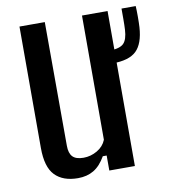

<svg xmlns="http://www.w3.org/2000/svg" viewBox="-72 -662 647 732"><g transform="rotate(-10 251.5 -296.0)"><path d="M172 8Q114 8 83 -24Q52 -56 52 -130V-600H150L151 -121Q151 -92 164 -78.5Q177 -65 206 -65Q234 -65 259 -79.5Q284 -94 294 -119V-600H393V0H294V-58H279Q259 -23 233 -7.5Q207 8 172 8ZM376 -400Q359 -400 346 -402V-451Q362 -449 376 -450Q415 -451 429.5 -466Q444 -481 446 -518Q447 -535 447 -560Q447 -585 447 -600H502Q503 -584 503 -559Q503 -534 502 -518Q498 -455 469.5 -427.5Q441 -400 376 -400Z"/></g></svg>

Font: Big Shoulders Text SemiBold
Style: Regular
Weight: 600
Designer: Patric King
Foundry: XO Type Co
Version: Version 1.000; ttfautohint (v1.8.2)